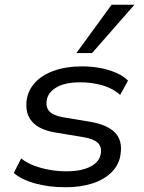

<svg xmlns="http://www.w3.org/2000/svg" viewBox="-20 -778 604 807"><path d="M255 9Q185 9 127.5 -7Q70 -23 38 -51L69 -112Q93 -93 124 -81.5Q155 -70 189.5 -64Q224 -58 260 -58Q323 -58 361.5 -78.5Q400 -99 404 -135Q408 -162 390 -178.5Q372 -195 328 -202L213 -221Q146 -232 115.5 -266Q85 -300 92 -357Q98 -399 127.5 -431Q157 -463 207.5 -481Q258 -499 324 -499Q365 -499 402 -492Q439 -485 469.5 -471.5Q500 -458 518 -439L485 -379Q454 -407 410 -419.5Q366 -432 317 -432Q252 -432 216 -410Q180 -388 176 -354Q172 -326 188.5 -309Q205 -292 246 -285L360 -266Q430 -254 462.5 -221.5Q495 -189 487 -132Q482 -88 451 -56Q420 -24 370 -7.5Q320 9 255 9ZM301 -555 449 -758H545L367 -555Z"/></svg>

Font: Nunito Sans 10pt SemiExpanded
Style: Italic
Weight: 400
Width: 6
Italic angle: -9°
Designer: Vernon Adams
Foundry: Vernon Adams
Version: Version 3.101;gftools[0.9.27]